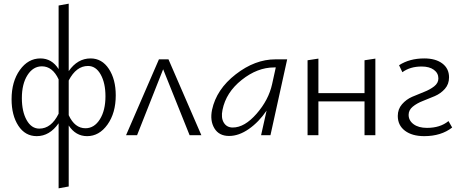

<svg xmlns="http://www.w3.org/2000/svg" viewBox="-20 -736 2515 1045"><path d="M473 -418Q535 -418 572.5 -361Q610 -304 610 -217Q610 -121 565 -58Q520 5 454 5Q392 5 354 -53V279L299 289V-65Q250 5 180 5Q117 5 80 -51.5Q43 -108 43 -196Q43 -292 88 -355Q133 -418 200 -418Q262 -418 299 -360V-706L354 -716V-349Q402 -418 473 -418ZM445 -38Q493 -38 523.5 -86.5Q554 -135 554 -212Q554 -284 528 -330.5Q502 -377 459 -377Q395 -377 354 -298V-109Q387 -38 445 -38ZM194 -36Q259 -36 299 -117V-304Q266 -375 208 -375Q160 -375 129.5 -327Q99 -279 99 -202Q99 -129 125 -82.5Q151 -36 194 -36Z M1076 0H1012L868 -359L726 0H666L845 -413H897Z M1479 -413H1543L1452 0H1401L1431 -134Q1389 -72 1334.5 -34Q1280 4 1227 4Q1172 4 1147 -37.5Q1122 -79 1134 -138Q1158 -250 1263 -331.5Q1368 -413 1479 -413ZM1247 -42Q1311 -42 1376.5 -117Q1442 -192 1461 -278L1481 -369H1472Q1381 -369 1295.5 -301Q1210 -233 1191 -138Q1182 -95 1198 -68.5Q1214 -42 1247 -42Z M1964 -408 2023 -417V0H1964V-184H1713V0H1654V-408L1713 -417V-229H1964Z M2289 5Q2223 5 2184 -24.5Q2145 -54 2145 -105Q2145 -142 2168 -168.5Q2191 -195 2223 -209Q2255 -223 2287.5 -235.5Q2320 -248 2343 -266Q2366 -284 2366 -309Q2366 -338 2341.5 -356Q2317 -374 2275 -374Q2212 -374 2170 -343L2152 -381Q2209 -418 2289 -418Q2351 -418 2387.5 -390.5Q2424 -363 2424 -315Q2424 -278 2401.5 -252.5Q2379 -227 2346.5 -213Q2314 -199 2281.5 -186.5Q2249 -174 2226.5 -155.5Q2204 -137 2204 -111Q2204 -80 2231 -60Q2258 -40 2304 -40Q2376 -40 2421 -77L2441 -42Q2381 5 2289 5Z"/></svg>

Font: EauTestInfant Semilight
Style: Italic
Weight: 300
Italic angle: -12°
Designer: Christian Thalmann (Catharsis Fonts)
Version: Version 0.001;PS 000.001;hotconv 1.0.88;makeotf.lib2.5.64775